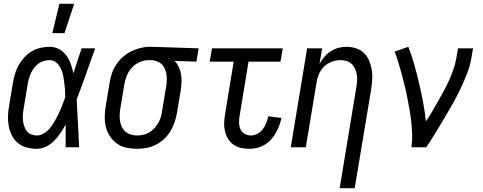

<svg xmlns="http://www.w3.org/2000/svg" viewBox="-20 -774 2540 1009"><path d="M173 8Q146 8 120 1Q94 -6 74.5 -22Q55 -38 43 -61.5Q31 -85 26 -111Q21 -137 22 -164.5Q23 -192 28 -219L48 -339Q52 -363 59 -386.5Q66 -410 78 -431.5Q90 -453 107.5 -472Q125 -491 146.5 -504Q168 -517 192.5 -522.5Q217 -528 240 -528Q267 -528 290 -516Q313 -504 328 -483.5Q343 -463 351.5 -439Q360 -415 366 -389L367 -392Q377 -424 387.5 -456Q398 -488 409 -520H480Q456 -453 432.5 -386Q409 -319 383 -252Q387 -189 389.5 -126Q392 -63 396 0H325Q325 -30 325 -60Q325 -90 325 -120Q313 -97 298 -75Q283 -53 264.5 -34Q246 -15 222 -3.5Q198 8 173 8ZM174 -62Q189 -62 205 -70Q221 -78 232.5 -89.5Q244 -101 253.5 -115Q263 -129 271 -143.5Q279 -158 286.5 -173Q294 -188 300 -203Q306 -218 312 -233.5Q318 -249 323 -264Q323 -284 321.5 -303.5Q320 -323 317.5 -342.5Q315 -362 311 -380.5Q307 -399 298.5 -416Q290 -433 275.5 -445.5Q261 -458 241 -458Q226 -458 210 -453.5Q194 -449 181 -439Q168 -429 158 -415.5Q148 -402 141.5 -387.5Q135 -373 131 -358Q127 -343 125 -328L105 -208Q102 -192 100.5 -175.5Q99 -159 100.5 -143.5Q102 -128 106.5 -113Q111 -98 120 -86Q129 -74 143.5 -68Q158 -62 174 -62ZM255 -600 292 -754H370L319 -600Z M700 8Q671 8 643.5 2Q616 -4 594.5 -19.5Q573 -35 558 -57.5Q543 -80 536.5 -106.5Q530 -133 530.5 -162Q531 -191 536 -219L556 -339Q560 -364 568 -388Q576 -412 590.5 -434Q605 -456 625 -474Q645 -492 668 -503.5Q691 -515 716 -521.5Q741 -528 765 -528H781L1024 -520L1012 -450L898 -454Q911 -440 919.5 -422Q928 -404 931.5 -384Q935 -364 934 -343Q933 -322 930 -301L910 -181Q906 -156 897.5 -131.5Q889 -107 875.5 -84.5Q862 -62 842 -43.5Q822 -25 798.5 -13Q775 -1 749.5 3.5Q724 8 700 8ZM700 -62Q716 -62 732.5 -65.5Q749 -69 764 -78Q779 -87 791 -100Q803 -113 812 -128.5Q821 -144 825.5 -160Q830 -176 832 -192L852 -312Q855 -328 856 -344.5Q857 -361 855.5 -376.5Q854 -392 848.5 -407Q843 -422 833 -433Q823 -444 808.5 -450.5Q794 -457 779 -458H762Q738 -458 714 -447.5Q690 -437 672.5 -418Q655 -399 646 -375.5Q637 -352 633 -328L613 -208Q610 -191 609 -173.5Q608 -156 610.5 -139.5Q613 -123 620 -108Q627 -93 639 -82.5Q651 -72 667 -67Q683 -62 700 -62Z M1290 8Q1267 8 1245.5 3Q1224 -2 1206.5 -14.5Q1189 -27 1178 -45.5Q1167 -64 1162 -85.5Q1157 -107 1158 -130Q1159 -153 1163 -175L1208 -450H1082L1094 -520H1466L1454 -450H1286L1239 -164Q1236 -146 1236.5 -128Q1237 -110 1244 -94.5Q1251 -79 1266 -70.5Q1281 -62 1299 -62Q1317 -62 1333.5 -71.5Q1350 -81 1361.5 -96Q1373 -111 1379.5 -128.5Q1386 -146 1390 -163L1459 -154Q1455 -134 1447.5 -114Q1440 -94 1429.5 -75.5Q1419 -57 1404 -40.5Q1389 -24 1370.5 -13Q1352 -2 1331.5 3Q1311 8 1290 8Z M1765 215 1852 -312Q1855 -329 1856.5 -346Q1858 -363 1855.5 -379.5Q1853 -396 1846.5 -411Q1840 -426 1829 -437Q1818 -448 1802.5 -453Q1787 -458 1770 -458Q1747 -458 1723.5 -449.5Q1700 -441 1682.5 -423.5Q1665 -406 1655.5 -383Q1646 -360 1643 -337L1587 0H1508L1594 -520H1673L1659 -438Q1670 -458 1684.5 -475Q1699 -492 1718 -504.5Q1737 -517 1758.5 -522.5Q1780 -528 1801 -528Q1827 -528 1851.5 -520Q1876 -512 1893.5 -494.5Q1911 -477 1920.5 -454Q1930 -431 1934 -405.5Q1938 -380 1936 -353.5Q1934 -327 1930 -301L1844 215Z M2142 0Q2147 -33 2146 -66Q2145 -99 2141.5 -131.5Q2138 -164 2132.5 -195.5Q2127 -227 2121 -258.5Q2115 -290 2107.5 -321Q2100 -352 2091.5 -383Q2083 -414 2074 -444Q2065 -474 2054 -503L2126 -528Q2144 -481 2157.5 -433Q2171 -385 2182.5 -336Q2194 -287 2203.5 -237Q2213 -187 2218 -136Q2236 -162 2251.5 -189Q2267 -216 2282.5 -243Q2298 -270 2313 -297.5Q2328 -325 2340.5 -353Q2353 -381 2363 -410Q2373 -439 2378 -468L2387 -520H2466L2457 -468Q2450 -427 2434 -386Q2418 -345 2399 -305.5Q2380 -266 2358.5 -227.5Q2337 -189 2314 -151Q2291 -113 2268 -75Q2245 -37 2220 0Z"/></svg>

Font: Iosevka Fixed
Style: Italic
Weight: 400
Italic angle: -9°
Monospace: yes
Designer: Belleve Invis
Foundry: Belleve Invis
Version: Version 33.2.4